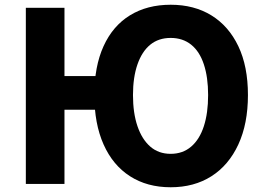

<svg xmlns="http://www.w3.org/2000/svg" viewBox="-20 -776 1119 810"><path d="M89 0V-743H252V-455H472V-313H252V0ZM700 14Q601 14 528.5 -32.5Q456 -79 417 -166.5Q378 -254 378 -375Q378 -496 417 -581.5Q456 -667 528.5 -711.5Q601 -756 700 -756Q799 -756 872 -711Q945 -666 985.5 -581Q1026 -496 1026 -375Q1026 -254 985.5 -166.5Q945 -79 872 -32.5Q799 14 700 14ZM700 -127Q751 -127 786.5 -157.5Q822 -188 840 -243.5Q858 -299 858 -375Q858 -450 840 -504.5Q822 -559 786.5 -587.5Q751 -616 700 -616Q649 -616 614 -587.5Q579 -559 560 -504.5Q541 -450 541 -375Q541 -299 560 -243.5Q579 -188 614 -157.5Q649 -127 700 -127Z"/></svg>

Font: Noto Sans JP ExtraBold
Style: Regular
Weight: 800
Designer: Ryoko NISHIZUKA  (kana, bopomofo & ideographs); Paul D. Hunt (Latin, Greek & Cyrillic); Sandoll Communications , Soo-you
Foundry: Adobe
Version: Version 2.004-H2;hotconv 1.0.118;makeotfexe 2.5.65603